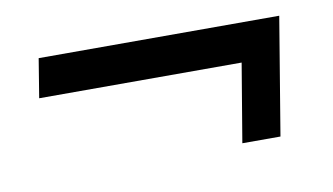

<svg xmlns="http://www.w3.org/2000/svg" viewBox="-39 -435 645 372"><g transform="rotate(-10 283.5 -248.5)"><path d="M412.5 -133.3 438.3 -287.5H40L52.5 -364.2H525.8L487.5 -133.3Z"/></g></svg>

Font: Familjen Grotesk GF
Style: Italic
Weight: 400
Designer: Anders Wikstroem, Jonas Baeckman, Matilda Gysing, Kristian Moeller
Foundry: Familjen STHML AB
Version: Version 2.000; Beta; Release 4; Build 6